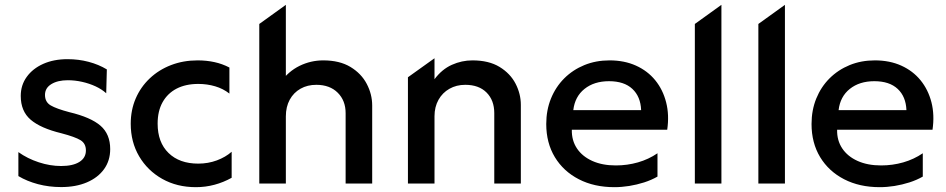

<svg xmlns="http://www.w3.org/2000/svg" viewBox="-20 -760 3919 795"><path d="M233.3 14.6Q182.7 14.6 137.1 2.5Q91.6 -9.6 56.1 -30.9V-130.2Q93.8 -103.3 140.6 -88Q187.4 -72.6 233.2 -72.6Q281.6 -72.6 308.7 -89.5Q335.7 -106.4 335.7 -137.1Q335.7 -165.8 313.5 -179.5Q291.2 -193.2 234.2 -208.2Q147.9 -229.1 106.9 -264.4Q65.9 -299.6 65.9 -362.8Q65.9 -407.5 90.8 -441.8Q115.6 -476.2 159.1 -495.6Q202.7 -515 259.4 -515Q305.5 -515 347 -504Q388.6 -493 422.4 -472.6L419.8 -373.9Q401.7 -390.3 375.8 -402.4Q349.9 -414.4 320.1 -421.1Q290.3 -427.8 260.8 -427.8Q218.9 -427.8 192.6 -411.7Q166.3 -395.6 166.3 -366.9Q166.3 -337.4 190 -323.5Q213.8 -309.6 267.3 -295.5Q355.9 -274.4 396.1 -239.5Q436.3 -204.7 436.3 -142.6Q436.3 -95 410.9 -59.7Q385.5 -24.4 339.8 -4.9Q294.1 14.6 233.3 14.6Z M791.1 15Q712.8 15 651.8 -19.3Q590.9 -53.6 556.1 -112.8Q521.3 -172.1 521.3 -247.5Q521.3 -304.4 541.9 -352.2Q562.6 -400.1 600.1 -435.5Q637.6 -471 688.2 -490.5Q738.8 -510 798.3 -510Q834.9 -510 867.6 -502.9Q900.4 -495.8 929.9 -480.4V-372.5Q904.3 -392.8 871.1 -402.6Q837.8 -412.5 801.1 -412.5Q749.1 -412.5 711.4 -393.1Q673.8 -373.6 653.2 -336.8Q632.7 -300.1 632.7 -248.1Q632.7 -170.5 677.9 -126.5Q723.1 -82.5 800.8 -82.5Q841.7 -82.5 877.9 -95.9Q914.1 -109.4 939.2 -131.6V-23.9Q905.2 -4.9 868 5Q830.7 15 791.1 15Z M1053.6 0V-660.8L1163.6 -740V-393.9L1140.9 -418.6Q1173.9 -464.6 1220.3 -487.3Q1266.8 -510 1318.4 -510Q1386.1 -510 1431.1 -482.8Q1476.1 -455.6 1498.6 -412.6Q1521.1 -369.7 1521.1 -323V0H1411.1V-291.4Q1411.1 -343.5 1378.5 -376Q1345.9 -408.6 1290.1 -408.8Q1253.1 -408.9 1224.5 -392.8Q1195.9 -376.7 1179.7 -347.2Q1163.6 -317.6 1163.6 -278.2V0Z M1669.1 0V-440.1L1779.1 -518.8V-432Q1809.8 -473.2 1851 -491.6Q1892.1 -510 1936.2 -510Q2004 -510 2048.5 -482.9Q2092.9 -455.8 2114.8 -413.5Q2136.6 -371.2 2136.6 -326V0H2026.6V-291.8Q2026.6 -344.8 1994.7 -376.8Q1962.8 -408.8 1906.3 -408.8Q1869.7 -408.8 1840.9 -392.4Q1812.1 -376.1 1795.6 -346.7Q1779.1 -317.2 1779.1 -278.6V0Z M2524.1 15Q2440.2 15 2376.7 -17.8Q2313.1 -50.6 2277.4 -109.4Q2241.8 -168.3 2241.8 -246.6Q2241.8 -303.7 2261.3 -351.9Q2280.9 -400.1 2316.3 -435.5Q2351.8 -470.9 2399.6 -490.5Q2447.3 -510 2503.9 -510Q2565.2 -510 2613.3 -488.3Q2661.4 -466.6 2693.2 -427.6Q2724.9 -388.6 2738.2 -336.3Q2751.6 -284.1 2742.7 -222.8H2347.7Q2346.8 -178.5 2369 -145.3Q2391.2 -112.2 2432.5 -93.6Q2473.8 -75 2529.9 -75Q2577.4 -75 2621.7 -87.7Q2665.9 -100.4 2702.4 -125.4V-28.8Q2677.2 -14.4 2647.1 -4.7Q2616.9 4.9 2585.5 10Q2554 15 2524.1 15ZM2353.8 -304H2634.7Q2632.5 -360.1 2598.4 -391.9Q2564.3 -423.8 2501.7 -423.8Q2440.2 -423.8 2400.3 -391.9Q2360.4 -360.1 2353.8 -304Z M2857.1 0V-660.8L2967.1 -740V0Z M3120.1 0V-660.8L3230.1 -740V0Z M3622.6 15Q3538.8 15 3475.2 -17.8Q3411.6 -50.6 3375.9 -109.4Q3340.3 -168.3 3340.3 -246.6Q3340.3 -303.7 3359.8 -351.9Q3379.4 -400.1 3414.8 -435.5Q3450.3 -470.9 3498.1 -490.5Q3545.8 -510 3602.4 -510Q3663.8 -510 3711.8 -488.3Q3759.9 -466.6 3791.7 -427.6Q3823.4 -388.6 3836.8 -336.3Q3850.1 -284.1 3841.2 -222.8H3446.2Q3445.2 -178.5 3467.5 -145.3Q3489.7 -112.2 3531 -93.6Q3572.3 -75 3628.4 -75Q3675.9 -75 3720.2 -87.7Q3764.4 -100.4 3800.9 -125.4V-28.8Q3775.7 -14.4 3745.6 -4.7Q3715.4 4.9 3684 10Q3652.5 15 3622.6 15ZM3452.3 -304H3733.2Q3731 -360.1 3696.9 -391.9Q3662.8 -423.8 3600.2 -423.8Q3538.8 -423.8 3498.8 -391.9Q3458.9 -360.1 3452.3 -304Z"/></svg>

Font: Geologica-Sharp
Style: Regular
Weight: 100
Designer: Sindre Bremnes, Frode Helland
Foundry: Monokrom Skriftforlag AS
Version: Version 1.010;gftools[0.9.28]